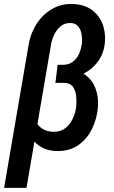

<svg xmlns="http://www.w3.org/2000/svg" viewBox="-39 -741 565 955"><path d="M246.6 -397 295.4 -396Q349.1 -394.5 384.5 -369.1Q419.9 -343.8 435.8 -301.8Q451.7 -259.8 448.2 -209Q443.4 -150.9 418.9 -100.3Q394.5 -49.8 350.1 -19Q305.7 11.7 242.7 10.3Q201.7 9.3 171.1 -6.8Q140.6 -22.9 121.1 -50Q101.6 -77.1 92.8 -111.6Q84 -146 86.9 -184.1L129.4 -196.8Q127 -165 138.2 -139.9Q149.4 -114.7 172.4 -100.3Q195.3 -85.9 228.5 -85.4Q262.2 -85 285.6 -103.3Q309.1 -121.6 322.5 -150.1Q335.9 -178.7 339.8 -208.5Q342.3 -230.5 340.3 -257.8Q338.4 -285.2 326.2 -305.7Q314 -326.2 285.6 -328.6L236.3 -329.1ZM321.8 -721.2Q376.5 -719.7 413.6 -694.6Q450.7 -669.4 468.8 -627.2Q486.8 -585 482.9 -532.7Q479 -479.5 451.2 -439.2Q423.3 -398.9 379.6 -376.2Q335.9 -353.5 283.2 -353L239.7 -353.5L247.6 -418.9L273.4 -418.5Q304.7 -418.9 324.7 -434.8Q344.7 -450.7 355.2 -475.6Q365.7 -500.5 368.7 -528.3Q370.6 -548.3 366.7 -570.8Q362.8 -593.3 350.3 -609.4Q337.9 -625.5 312.5 -626.5Q282.7 -627.4 262 -609.9Q241.2 -592.3 229.2 -565.4Q217.3 -538.6 213.9 -513.7L92.8 193.4H-18.6L102.5 -513.2Q110.4 -568.8 139.6 -616.9Q168.9 -665 215.6 -693.8Q262.2 -722.7 321.8 -721.2Z"/></svg>

Font: Roboto Condensed Medium
Style: Italic
Weight: 500
Italic angle: -12°
Designer: Christian Robertson
Foundry: Google
Version: Version 3.0; 2020